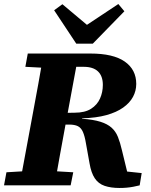

<svg xmlns="http://www.w3.org/2000/svg" viewBox="-30 -921 751 954"><path d="M-10 0 2 -65 137 -73H197L334 -65L321 0ZM67 0 133 -356Q147 -430 160.5 -505Q174 -580 187 -655H361L295 -299Q281 -224 267.5 -149Q254 -74 241 0ZM96 -589 108 -655H272L271 -582H231ZM564 13Q521 13 490 2.5Q459 -8 441 -35Q423 -62 415 -109L397 -209Q391 -245 382 -265.5Q373 -286 357 -294Q341 -302 314 -302H224L230 -359L341 -361Q392 -361 422.5 -380.5Q453 -400 467 -431.5Q481 -463 481 -499Q481 -543 457 -566Q433 -589 386 -589H273V-655H419Q533 -655 590 -615Q647 -575 647 -504Q647 -470 631 -440Q615 -410 582 -386.5Q549 -363 498.5 -349Q448 -335 377 -333L378 -331Q434 -327 469 -316Q504 -305 524.5 -286.5Q545 -268 556 -240.5Q567 -213 576 -174L612 -26L513 -78L674 -61L664 0Q648 4 632 7Q616 10 599.5 11.5Q583 13 564 13ZM280 -900 436 -769H359L558 -901L588 -865L431 -704H349L239 -870Z"/></svg>

Font: Source Serif 4 ExtraBold
Style: Italic
Weight: 800
Italic angle: -12°
Designer: Frank Grießhammer
Foundry: Adobe Systems Incorporated
Version: Version 4.004;hotconv 1.0.116;makeotfexe 2.5.65601